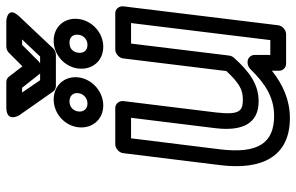

<svg xmlns="http://www.w3.org/2000/svg" viewBox="-185 -716 938 608"><g transform="rotate(-90 284.0 -412.0)"><path d="M115 -183 150 -466H215L182 -198C172 -113 197 -62 267 -62C320 -62 360 -90 405 -140C409 -144 411 -150 412 -155L450 -466H515L461 -25H414V-75C414 -88 403 -97 392 -97H389C382 -97 374 -93 369 -88C322 -40 279 -13 221 -13C134 -13 101 -65 115 -183ZM65 -183C49 -53 91 37 214 37C271 37 320 15 364 -20V3C364 14 373 25 386 25H480C491 25 506 15 508 0L568 -491C569 -502 561 -516 546 -516H431C420 -516 405 -506 403 -491L363 -164C325 -124 305 -112 273 -112C237 -112 223 -121 232 -198L268 -491C269 -502 261 -516 246 -516H131C120 -516 105 -506 103 -491ZM387 -754C389 -755 392 -757 393 -758L446 -811H463L409 -754ZM356 -754H334L295 -811H310L352 -758C353 -756 354 -755 356 -754ZM298 -713C302 -707 309 -704 316 -704H414C421 -704 430 -707 435 -713L536 -820C572 -858 522 -861 522 -861H441C434 -861 426 -858 421 -853L378 -810L345 -853C341 -858 335 -861 328 -861H248C198 -861 223 -820 223 -820ZM260 -604C243 -604 233 -616 235 -633C237 -649 249 -661 267 -661C285 -661 295 -649 293 -633C291 -616 277 -604 260 -604ZM254 -554C299 -554 338 -590 343 -633C348 -677 317 -711 273 -711C229 -711 190 -677 185 -633C180 -590 209 -554 254 -554ZM446 -604C428 -604 419 -616 421 -633C423 -650 434 -661 453 -661C470 -661 480 -650 478 -633C476 -616 463 -604 446 -604ZM440 -554C485 -554 523 -590 528 -633C533 -676 504 -711 459 -711C414 -711 376 -676 371 -633C366 -590 394 -554 440 -554Z"/></g></svg>

Font: Falling Sky
Style: OuObl
Weight: 400
Designer: Paul D. Hunt
Foundry: Adobe Systems Incorporated
Version: Version 1.02